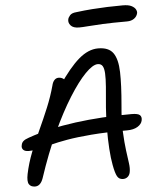

<svg xmlns="http://www.w3.org/2000/svg" viewBox="-61 -982 848 1042"><g transform="rotate(-5 363.0 -460.5)"><path d="M567 9Q545 9 535 -9.5Q525 -28 517 -72Q510 -108 506.5 -161Q503 -214 503.5 -273.5Q504 -333 508 -386Q514 -451 517.5 -497Q521 -543 519.5 -570.5Q518 -598 510 -611Q502 -624 484 -624Q457 -624 415.5 -581.5Q374 -539 325 -461Q276 -383 226 -274.5Q176 -166 132 -33Q125 -13 114 -2.5Q103 8 88 8Q65 8 55 -7.5Q45 -23 53 -63Q65 -121 87.5 -178.5Q110 -236 137 -294.5Q164 -353 188.5 -412Q213 -471 229 -530Q233 -548 242.5 -558.5Q252 -569 266 -569Q280 -569 291.5 -561Q303 -553 310 -536L272 -525Q335 -619 387.5 -664Q440 -709 493 -709Q551 -709 575 -675Q599 -641 601 -571Q603 -501 593 -389Q585 -306 588 -246Q591 -186 596.5 -144Q602 -102 606 -74Q610 -46 606 -25Q603 -9 592.5 0Q582 9 567 9ZM71 -187Q49 -187 40 -197Q31 -207 35 -222Q37 -235 46.5 -243.5Q56 -252 77 -259Q193 -300 336.5 -319Q480 -338 643 -338Q678 -338 688.5 -328Q699 -318 695 -299Q691 -279 669 -265.5Q647 -252 611 -252Q496 -252 416.5 -245.5Q337 -239 283 -229.5Q229 -220 191.5 -210Q154 -200 126.5 -193.5Q99 -187 71 -187ZM401 -831Q369 -831 355.5 -846.5Q342 -862 346 -880Q348 -890 358 -901.5Q368 -913 392 -915Q439 -921 480.5 -924Q522 -927 563 -928.5Q604 -930 647 -930Q678 -930 694.5 -921.5Q711 -913 717 -901.5Q723 -890 721 -881Q717 -863 701.5 -852Q686 -841 663 -841Q581 -841 529.5 -838.5Q478 -836 448.5 -833.5Q419 -831 401 -831Z"/></g></svg>

Font: Shantell Sans
Style: Italic
Weight: 400
Italic angle: -11°
Designer: Stephen Nixon, Anya Danilova, Shantell Martin
Foundry: Arrow Type
Version: Version 1.011;[c5ecc13dd]